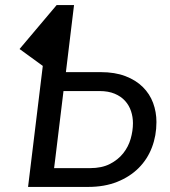

<svg xmlns="http://www.w3.org/2000/svg" viewBox="-20 -736 670 756"><path d="M334.5 -74Q381 -74 413 -90.5Q445 -107 465.2 -132.5Q485.5 -158 494.5 -189.5Q503.5 -221 503.5 -251Q503.5 -275.5 496 -298.2Q488.5 -321 472.5 -338.8Q456.5 -356.5 431.5 -367Q406.5 -377.5 371.5 -377.5H230L197.5 -110L193 -74ZM376.5 -452Q432.5 -452 473.8 -436.2Q515 -420.5 542.2 -393.5Q569.5 -366.5 582.8 -330.8Q596 -295 596 -255.5Q596 -202 578.2 -155.5Q560.5 -109 526 -74.5Q491.5 -40 441.5 -20Q391.5 0 327 0H90.5L148.5 -476.5L57 -543L203 -716H271.5L239.5 -452Z"/></svg>

Font: Lato 2
Style: Italic
Weight: 400
Italic angle: -7°
Designer: Lukasz Dziedzic with Adam Twardoch and Botio Nikoltchev
Foundry: tyPoland Lukasz Dziedzic
Version: Version 2.015; 2015-08-06; http://www.latofonts.com/